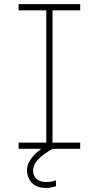

<svg xmlns="http://www.w3.org/2000/svg" viewBox="-20 -720 478 929"><path d="M368 -670V-700H70V-670H204V-30H70V0H180C135 33 103 73 112 120C128 201 211 195 251 181V153C215 165 154 169 142 120C130 71 179 31 235 0H368V-30H234V-670Z"/></svg>

Font: Space Cowgirl Thin
Style: Regular
Weight: 100
Designer: Valery Marier
Foundry: Valery Marier
Version: Version 1.000;hotconv 1.0.109;makeotfexe 2.5.65596